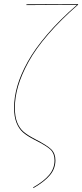

<svg xmlns="http://www.w3.org/2000/svg" viewBox="-20 -749 410 959"><path d="M147 190.4 145.5 187Q199.2 156.2 225.8 124.3Q252.4 92.3 252.4 51.8Q252.4 18.1 232.7 -1.2Q212.9 -20.5 153.3 -50.3Q115.2 -69.8 94.7 -87.9Q74.2 -106 62.3 -136Q50.3 -166 50.3 -210.9Q50.3 -263.7 66.7 -320.1Q83 -376.5 118.7 -440.9Q154.3 -505.4 216.6 -577.9Q278.8 -650.4 364.3 -724.6H281.7L111.3 -723.6L112.8 -727.5L370.1 -728.5V-725.6Q283.7 -650.4 220.7 -577.4Q157.7 -504.4 122.3 -439.7Q86.9 -375 70.6 -319.1Q54.2 -263.2 54.2 -210.9Q54.2 -167 65.7 -137.9Q77.1 -108.9 97.4 -91.3Q117.7 -73.7 155.3 -54.2Q215.3 -23.4 236.1 -2.9Q256.8 17.6 256.8 51.8Q256.8 93.3 229.5 126Q202.1 158.7 147 190.4Z"/></svg>

Font: Fira Sans Compressed Four
Style: Italic
Weight: 100
Width: 3
Italic angle: -8°
Designer: Carrois Corporate & Edenspiekermann AG
Foundry: Carrois Corporate GbR & Edenspiekermann AG
Version: Version 4.203;PS 004.203;hotconv 1.0.88;makeotf.lib2.5.64775